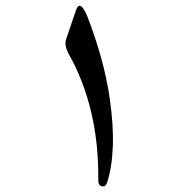

<svg xmlns="http://www.w3.org/2000/svg" viewBox="-20 -562 625 674"><path d="M246 -524Q260 -567 286 -506Q315 -431 335 -359Q355 -287 365 -218Q379 -121 376 -47Q373 27 356 79Q350 95 338 92Q325 89 325 72Q328 -183 221 -373Q205 -403 212 -424Z"/></svg>

Font: Amiri Modified
Style: Regular
Weight: 400
Version: 0.117-H1